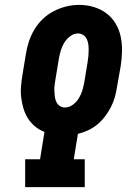

<svg xmlns="http://www.w3.org/2000/svg" viewBox="-20 -766 540 786"><path d="M83 0V-114H144L162 -226Q141 -234 124 -248Q107 -262 95 -280.5Q83 -299 76.5 -320.5Q70 -342 67 -365.5Q64 -389 66 -412.5Q68 -436 72 -460L86 -545Q90 -571 98.5 -596.5Q107 -622 121 -645.5Q135 -669 155.5 -688.5Q176 -708 200.5 -720.5Q225 -733 251 -739.5Q277 -746 304 -746Q335 -746 363.5 -737.5Q392 -729 415 -712Q438 -695 453 -670Q468 -645 474 -616.5Q480 -588 479.5 -557Q479 -526 474 -495L459 -410Q456 -389 450 -368Q444 -347 434 -327.5Q424 -308 410 -289.5Q396 -271 378.5 -256.5Q361 -242 340.5 -232.5Q320 -223 299 -218L282 -114H327V0ZM245 -326Q263 -326 278 -337Q293 -348 302.5 -363.5Q312 -379 317 -395.5Q322 -412 325 -429L339 -514Q341 -526 342 -538Q343 -550 343 -562Q343 -574 341.5 -585Q340 -596 335 -606.5Q330 -617 320.5 -623Q311 -629 299 -629Q282 -629 267 -617.5Q252 -606 243 -591Q234 -576 229 -559.5Q224 -543 221 -526L207 -441Q205 -429 203.5 -417.5Q202 -406 202.5 -394Q203 -382 204.5 -370.5Q206 -359 210.5 -349Q215 -339 224.5 -332.5Q234 -326 245 -326Z"/></svg>

Font: Iosevka Slab Heavy Oblique
Style: Regular
Weight: 900
Italic angle: -9°
Monospace: yes
Designer: Belleve Invis
Foundry: Belleve Invis
Version: Version 11.1.1; ttfautohint (v1.8.3)